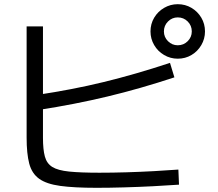

<svg xmlns="http://www.w3.org/2000/svg" viewBox="-20 -868 1040 916"><path d="M440 28Q334 28 268 19Q202 10 167 -15Q132 -40 119.5 -87.5Q107 -135 107 -212V-742H185V-210Q185 -155 194 -121.5Q203 -88 229.5 -71.5Q256 -55 310 -49.5Q364 -44 454 -44Q517 -44 583.5 -46Q650 -48 714 -51.5Q778 -55 831 -59L834 13Q779 17 710 20.5Q641 24 571 26Q501 28 440 28ZM156 -415Q242 -428 320 -443Q398 -458 474 -476.5Q550 -495 628 -517.5Q706 -540 791 -568L812 -499Q649 -445 492.5 -407.5Q336 -370 167 -344ZM828 -588Q793 -588 763 -605.5Q733 -623 715.5 -653Q698 -683 698 -718Q698 -754 715.5 -783.5Q733 -813 763 -830.5Q793 -848 828 -848Q864 -848 893.5 -830.5Q923 -813 940.5 -783.5Q958 -754 958 -718Q958 -683 940.5 -653Q923 -623 893.5 -605.5Q864 -588 828 -588ZM828 -652Q856 -652 875.5 -671.5Q895 -691 895 -718Q895 -746 875.5 -765.5Q856 -785 828 -785Q801 -785 781.5 -765.5Q762 -746 762 -718Q762 -691 781.5 -671.5Q801 -652 828 -652Z"/></svg>

Font: M PLUS 1 Code
Style: Regular
Weight: 400
Designer: Coji Morishita
Foundry: UNDERFOREST DESIGN
Version: Version 1.005